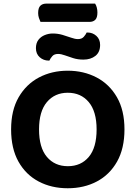

<svg xmlns="http://www.w3.org/2000/svg" viewBox="-20 -1009 739 1046"><path d="M467.2 -889.7H200.6Q196.6 -897.8 192.2 -910.8Q187.8 -923.7 187.8 -937.7Q187.8 -966.1 199.8 -977.7Q211.9 -989.3 231.3 -989.3H498.1Q504 -980.7 507.3 -968Q510.7 -955.2 510.7 -940.8Q510.7 -912.8 499.1 -901.2Q487.6 -889.7 467.2 -889.7ZM267 -826.5Q295 -826.5 320.4 -819Q345.7 -811.6 367.3 -803.8Q389 -796 404.6 -796Q425.4 -796 436.4 -808.4Q447.4 -820.9 452.1 -831.9H456.7Q484.6 -831.9 505 -813.5Q525.4 -795 525.4 -764.1Q525.4 -724.7 499.7 -704.5Q474 -684.3 434.6 -684.3Q403.8 -684.3 378.7 -692.3Q353.7 -700.2 333.3 -707.6Q312.9 -715.1 296.2 -715.1Q275.4 -715.1 264.9 -703Q254.4 -690.9 249 -678.9H245.1Q217.2 -678.9 196.4 -697.1Q175.7 -715.4 175.7 -746.7Q175.7 -773.8 189 -791.6Q202.4 -809.3 223.8 -817.9Q245.2 -826.5 267 -826.5ZM658.1 -304Q658.1 -200 617.7 -128.4Q577.2 -56.9 507.4 -20.2Q437.7 16.6 349 16.6Q260.6 16.6 190.7 -20.2Q120.8 -56.9 80.6 -128.4Q40.5 -200 40.5 -304Q40.5 -408 81.6 -479.2Q122.8 -550.4 192.5 -587.1Q262.3 -623.8 349 -623.8Q435.9 -623.8 506.1 -587.1Q576.2 -550.4 617.2 -479.2Q658.1 -408 658.1 -304ZM506.3 -304Q506.3 -401.7 463.6 -452.7Q421 -503.7 349 -503.7Q278.7 -503.7 235.7 -453.1Q192.7 -402.4 192.7 -304Q192.7 -204.9 235.5 -154.2Q278.4 -103.6 349.7 -103.6Q421.2 -103.6 463.8 -154.2Q506.3 -204.9 506.3 -304Z"/></svg>

Font: Baloo Bhaina 2
Style: Regular
Weight: 400
Designer: Yesha Goshar, Manish Minz, Shuchita Grover and Ek Type
Foundry: Ek Type
Version: Version 1.700